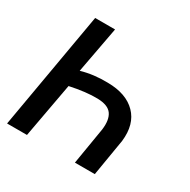

<svg xmlns="http://www.w3.org/2000/svg" viewBox="-160 -859 995 1008"><g transform="rotate(30 337.5 -355.5)"><path d="M11.2 0 134.8 -710.9H255.4L203.1 -430.2Q277.3 -451.7 362.8 -449.7Q475.1 -448.7 533.7 -388.9Q592.3 -329.1 580.1 -222.7L543 0H422.4L459.5 -223.1Q467.3 -285.2 444.3 -317.1Q421.4 -349.1 357.4 -350.6Q288.6 -352.1 192.4 -331.5L131.8 0Z"/></g></svg>

Font: Roboto Medium
Style: Italic
Weight: 500
Italic angle: -12°
Designer: Google
Version: Version 2.134; 2016